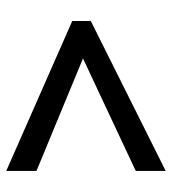

<svg xmlns="http://www.w3.org/2000/svg" viewBox="12 -667 547 611"><g transform="rotate(90 285.5 -361.5)"><path d="M523.9 -204.1 166 -352.1 523.9 -520V-615.2L46.9 -377V-317.9L523.9 -107.9Z"/></g></svg>

Font: Samim Medium
Style: Regular
Weight: 500
Foundry: DejaVu fonts team - Redesigned by Saber Rastikerdar
Version: Version 4.0.5